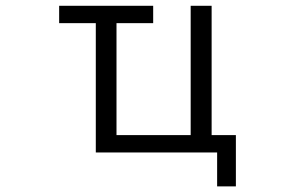

<svg xmlns="http://www.w3.org/2000/svg" viewBox="-20 -540 1040 680"><path d="M189.5 -519.5H522.5V-458H392.6V-61.5H655.3V-519.5H729.5V-61.5H815.4V120.1H749V0H319.3V-458H189.5Z"/></svg>

Font: Gen Shin Gothic Monospace Normal
Style: Regular
Weight: 350
Designer: [Source Han Sans]
Ryoko NISHIZUKA  (kana & ideographs); Paul D. Hunt (Latin, Greek & Cyrillic); Wenlong ZHANG  (bopomofo
Version: Version 1.002.20150607